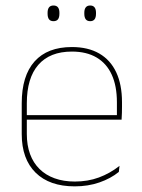

<svg xmlns="http://www.w3.org/2000/svg" viewBox="-20 -668 515 698"><path d="M251.5 9.5Q160 9.5 109.5 -40.2Q59 -90 59 -180.5V-292.5Q59 -392.5 105.8 -444.8Q152.5 -497 241.5 -497Q300 -497 340.8 -473.5Q381.5 -450 402.5 -405.2Q423.5 -360.5 423.5 -296.5V-279.5Q423.5 -268.5 423.2 -257.5Q423 -246.5 422 -233H405Q405 -250.5 405 -266.5Q405 -282.5 405 -296Q405 -355.5 386.2 -396.5Q367.5 -437.5 331 -459Q294.5 -480.5 241.5 -480.5Q161.5 -480.5 119.5 -432.5Q77.5 -384.5 77.5 -292.5V-243.5V-239.5V-181Q77.5 -140 89.2 -108Q101 -76 123.5 -53.8Q146 -31.5 178.5 -19.8Q211 -8 252 -8Q299.5 -8 339.5 -22.8Q379.5 -37.5 414.5 -65L412 -43Q382.5 -19 341.5 -4.8Q300.5 9.5 251.5 9.5ZM67.5 -233V-249.5H415.5V-233ZM174.5 -591Q163.5 -591 158.2 -597.8Q153 -604.5 153 -618.5V-621.5Q153 -634.5 158.2 -641.2Q163.5 -648 174.5 -648Q185.5 -648 190.8 -641.2Q196 -634.5 196 -621.5V-618.5Q196 -604.5 190.8 -597.8Q185.5 -591 174.5 -591ZM308 -591Q297 -591 291.8 -597.8Q286.5 -604.5 286.5 -618.5V-621.5Q286.5 -634.5 291.8 -641.2Q297 -648 308 -648Q318.5 -648 323.8 -641.2Q329 -634.5 329 -621.5V-618.5Q329 -604.5 323.8 -597.8Q318.5 -591 308 -591Z"/></svg>

Font: Anek Odia Medium Thin
Style: Regular
Weight: 250
Version: Version 1.003